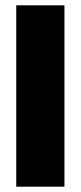

<svg xmlns="http://www.w3.org/2000/svg" viewBox="-20 -701 303 721"><path d="M222 0H41V-681H222Z"/></svg>

Font: Gabarito Black
Style: Regular
Weight: 900
Designer: Leandro Assis / Alvaro Franca / Felipe Casaprima
Foundry: Naipe Foundry
Version: Version 1.000